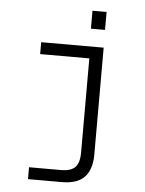

<svg xmlns="http://www.w3.org/2000/svg" viewBox="-58 -753 716 949"><g transform="rotate(5 300.0 -278.5)"><path d="M117 150V91H277Q323 91 345 70Q367 49 367 -4V-471H123V-530H433V0Q433 74 397.5 112Q362 150 284 150ZM362 -618V-707H432V-618Z"/></g></svg>

Font: Geist Mono Light
Style: Regular
Weight: 300
Monospace: yes
Designer: Basement.studio, Andrés Briganti, Mateo Zaragoza
Foundry: Basement.studio, Vercel, Andrés Briganti, Guido Ferreyra, Mateo Zaragoza
Version: Version 1.500; ttfautohint (v1.8.4.7-5d5b)